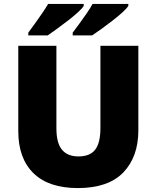

<svg xmlns="http://www.w3.org/2000/svg" viewBox="-20 -947 797 977"><path d="M684 -284Q684 -149 607.5 -69.5Q531 10 376 10Q228 10 150.5 -65.5Q73 -141 73 -280V-714H267V-295Q267 -219 295.5 -185Q324 -151 379 -151Q438 -151 464.5 -185.5Q491 -220 491 -296V-714H684ZM633 -917Q625 -904 603 -884Q581 -864 552.5 -842Q524 -820 496.5 -800Q469 -780 449 -767H350V-781Q364 -800 383 -825.5Q402 -851 420.5 -878Q439 -905 451 -927H633ZM406 -917Q398 -904 376 -884Q354 -864 325.5 -842Q297 -820 269.5 -800Q242 -780 223 -767H124V-781Q138 -800 156.5 -825.5Q175 -851 193.5 -878Q212 -905 225 -927H406Z"/></svg>

Font: Noto Sans Khmer UI Black
Style: Regular
Weight: 900
Designer: Danh Hong and the Monotype Design Team
Foundry: Monotype Imaging Inc.
Version: Version 2.002; ttfautohint (v1.8.4.7-5d5b)